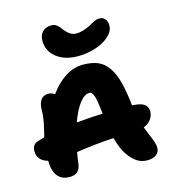

<svg xmlns="http://www.w3.org/2000/svg" viewBox="-131 -1010 1043 1147"><g transform="rotate(-15 390.0 -436.0)"><path d="M399.9 -680.2Q317.9 -680.2 267.3 -720.5Q216.8 -760.7 216.8 -823.2Q216.8 -859.4 237.3 -879.6Q257.8 -899.9 292 -899.9Q310.1 -899.9 323.7 -889.9Q337.4 -879.9 351.1 -860.8Q367.7 -838.4 385 -826.2Q402.3 -814 425.8 -814Q464.4 -814 513.2 -838.9Q518.1 -841.8 529.8 -848.4Q541.5 -855 546.9 -857.4Q552.2 -859.9 560.8 -862.5Q569.3 -865.2 577.1 -865.2Q601.6 -865.2 614.3 -850.6Q627 -835.9 627 -809.1Q627 -773.4 592.8 -743.2Q558.6 -712.9 506.6 -696.5Q454.6 -680.2 399.9 -680.2ZM639.2 27.8Q606.4 27.8 579.6 12.2Q552.7 -3.4 524.9 -41Q496.1 -80.1 477.1 -152.8Q449.2 -151.4 422.6 -149.4Q396 -147.5 369.1 -144.5Q342.3 -141.6 326.2 -139.6Q310.1 -137.7 281.7 -133.8Q253.4 -129.9 245.1 -128.9Q238.8 -93.8 234.9 -61Q231 -27.8 213.9 -12Q196.8 3.9 164.1 3.9Q116.2 3.9 90.6 -28.1Q64.9 -60.1 64.9 -123Q32.7 -131.3 16.4 -150.9Q0 -170.4 0 -198.2Q0 -243.2 39.1 -252.9Q43.5 -254.4 57.1 -258.5Q70.8 -262.7 79.1 -265.1Q82 -279.3 88.1 -305.2Q94.2 -331.1 97.4 -345.7Q100.6 -360.4 103.3 -382.1Q106 -403.8 106 -423.8Q106 -465.3 121.8 -487.5Q137.7 -509.8 167 -509.8Q187.5 -509.8 208 -497.1Q250 -556.2 302.7 -590.1Q355.5 -624 413.1 -624Q468.8 -624 506.3 -607.7Q543.9 -591.3 569.6 -553Q595.2 -514.6 609.6 -459.7Q624 -404.8 633.8 -319.8Q633.8 -318.8 634.3 -316.4Q634.8 -314 634.8 -313Q686 -311 708 -295.9Q730 -280.8 730 -250Q730 -223.6 713.6 -201.7Q697.3 -179.7 668 -168Q675.8 -145.5 689.2 -114.3Q702.6 -83 708.7 -64.5Q714.8 -45.9 714.8 -29.8Q714.8 -3.4 694.3 12.2Q673.8 27.8 639.2 27.8ZM404.8 -451.2Q376.5 -451.2 345.7 -411.4Q314.9 -371.6 289.1 -299.8Q380.4 -308.6 452.1 -311Q451.7 -313.5 451.2 -318.1Q450.7 -322.8 450.2 -325.2Q445.3 -369.6 440.2 -396.2Q435.1 -422.9 428.7 -434.3Q422.4 -445.8 417.7 -448.5Q413.1 -451.2 404.8 -451.2Z"/></g></svg>

Font: Shantell Sans Irregular Bouncy
Style: Regular
Weight: 800
Designer: Stephen Nixon, Anya Danilova, Shantell Martin
Foundry: Arrow Type
Version: Version 1.006;[9816181b4]